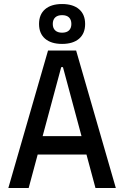

<svg xmlns="http://www.w3.org/2000/svg" viewBox="-20 -948 626 968"><path d="M22 0 222.2 -693.4H363.8L564 0H461.4L297.4 -609.4H288.6L124.5 0ZM114.7 -168.9V-261.7H466.3V-168.9ZM293 -726.6Q237.8 -726.6 207.3 -752.9Q176.8 -779.3 176.8 -827.1Q176.8 -875 207.3 -901.4Q237.8 -927.7 293 -927.7Q348.1 -927.7 378.7 -901.4Q409.2 -875 409.2 -827.1Q409.2 -779.3 378.7 -752.9Q348.1 -726.6 293 -726.6ZM293 -783.2Q315.9 -783.2 327.9 -794.7Q339.8 -806.2 339.8 -827.1Q339.8 -848.6 327.9 -860.1Q315.9 -871.6 293 -871.6Q270.5 -871.6 258.3 -860.1Q246.1 -848.6 246.1 -827.1Q246.1 -806.2 258.3 -794.7Q270.5 -783.2 293 -783.2Z"/></svg>

Font: Cascadia Code
Style: Regular
Weight: 400
Designer: Aaron Bell
Foundry: Saja Typeworks
Version: Version 2404.023